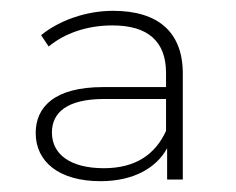

<svg xmlns="http://www.w3.org/2000/svg" viewBox="-20 -765 436 355"><path d="M287 -523C267 -479 230 -454 172 -454C111 -454 76 -479 76 -520C76 -557 104 -582 173 -582H287ZM166 -430C226 -430 269 -454 289 -491V-433H318V-629C318 -706 272 -745 189 -745C139 -745 89 -727 56 -700L70 -679C99 -703 140 -718 188 -718C253 -718 287 -689 287 -630V-604H171C79 -604 46 -566 46 -519C46 -466 89 -430 166 -430Z"/></svg>

Font: Montserrat-Alt1 ExtLt
Style: Regular
Weight: 200
Designer: Differentunic
Foundry: Differentunic
Version: Version 7.222